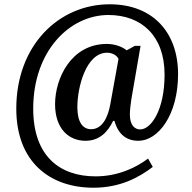

<svg xmlns="http://www.w3.org/2000/svg" viewBox="-20 -734 895 896"><path d="M416 142C540 142 627 95 693 45L671 6C615 48 531 89 426 89C259 89 135 -5 135 -227C135 -496 305 -664 486 -664C639 -664 748 -568 748 -386C748 -220 685 -130 634 -130C611 -130 586 -147 586 -200C586 -219 590 -253 593 -271L636 -520H609L571 -499C554 -514 518 -529 479 -529C311 -529 237 -367 237 -248C237 -133 301 -77 379 -77C444 -77 483 -118 508 -170H514C532 -106 571 -77 626 -77C717 -77 811 -196 811 -388C811 -583 693 -714 492 -714C254 -714 56 -522 56 -227C56 24 215 142 416 142ZM405 -131C367 -131 341 -163 341 -234C341 -326 381 -488 480 -488C502 -488 525 -477 533 -459L495 -249C485 -192 460 -131 405 -131Z"/></svg>

Font: Noto Serif Devanagari SemiCondensed SemiBold
Style: Regular
Weight: 600
Width: 4
Designer: Universal Thirst, Indian Type Foundry and the Monotype Design Team
Foundry: Monotype Imaging Inc.
Version: Version 2.004